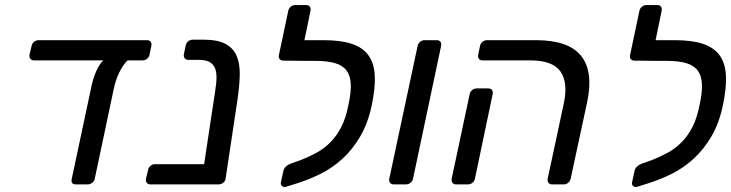

<svg xmlns="http://www.w3.org/2000/svg" viewBox="-20 -730 2894 760"><path d="M97 -514 105 -548Q107 -558 115 -564.5Q123 -571 133 -571H562Q572 -571 576.5 -564.5Q581 -558 579 -548L572 -514Q570 -504 562.5 -497.5Q555 -491 544 -491H485Q468 -475 452.5 -444Q437 -413 429 -372L355 -22Q353 -12 344.5 -6Q336 0 326 0H281Q259 0 264 -22L340 -379Q348 -420 361 -448.5Q374 -477 389 -491H115Q105 -491 100 -497.5Q95 -504 97 -514Z M558 -23 566 -57Q568 -67 575.5 -73.5Q583 -80 593 -80H788L826 -332Q832 -368 835.5 -398Q839 -428 834.5 -449Q830 -470 814.5 -481.5Q799 -493 767 -493H726Q716 -493 711 -499.5Q706 -506 708 -516L715 -550Q717 -560 725 -566.5Q733 -573 743 -573H785Q842 -573 873 -556Q904 -539 917 -508Q930 -477 929 -433Q928 -389 920 -335L873 -23Q872 -13 863.5 -6.5Q855 0 845 0H576Q566 0 561 -6.5Q556 -13 558 -23Z M1084 -512 1121 -687Q1123 -697 1131 -703.5Q1139 -710 1149 -710H1191Q1202 -710 1206.5 -703.5Q1211 -697 1209 -687L1185 -571H1261Q1329 -571 1372.5 -556.5Q1416 -542 1438.5 -511Q1461 -480 1463.5 -430.5Q1466 -381 1451 -311Q1436 -241 1406 -190Q1376 -139 1336.5 -102.5Q1297 -66 1251 -43Q1205 -20 1158 -5L1113 9Q1111 10 1107 10Q1099 10 1094.5 4.5Q1090 -1 1092 -9L1102 -55Q1107 -73 1130 -82L1172 -97Q1205 -110 1234 -126Q1263 -142 1287.5 -166.5Q1312 -191 1330.5 -226.5Q1349 -262 1359 -314Q1370 -363 1368.5 -396.5Q1367 -430 1352 -450.5Q1337 -471 1306.5 -480Q1276 -489 1229 -489H1196L1102 -490Q1092 -490 1087 -496Q1082 -502 1084 -512Z M1521 -23 1633 -548Q1635 -558 1643 -564.5Q1651 -571 1661 -571H1708Q1719 -571 1723.5 -564.5Q1728 -558 1726 -548L1615 -23Q1613 -13 1605 -6.5Q1597 0 1586 0H1539Q1529 0 1524 -6.5Q1519 -13 1521 -23Z M1873 -514 1880 -548Q1882 -558 1890 -564.5Q1898 -571 1908 -571H2101Q2231 -571 2280.5 -508.5Q2330 -446 2304 -325L2239 -23Q2237 -13 2229 -6.5Q2221 0 2211 0H2166Q2156 0 2151 -6.5Q2146 -13 2148 -23L2212 -322Q2229 -403 2198.5 -447Q2168 -491 2078 -491H1890Q1880 -491 1875.5 -497.5Q1871 -504 1873 -514ZM1768 -23 1839 -357Q1841 -367 1849 -373.5Q1857 -380 1867 -380H1912Q1923 -380 1927.5 -373.5Q1932 -367 1930 -357L1860 -23Q1858 -13 1850 -6.5Q1842 0 1832 0H1786Q1776 0 1771 -6.5Q1766 -13 1768 -23Z M2474 -512 2511 -687Q2513 -697 2521 -703.5Q2529 -710 2539 -710H2581Q2592 -710 2596.5 -703.5Q2601 -697 2599 -687L2575 -571H2651Q2719 -571 2762.5 -556.5Q2806 -542 2828.5 -511Q2851 -480 2853.5 -430.5Q2856 -381 2841 -311Q2826 -241 2796 -190Q2766 -139 2726.5 -102.5Q2687 -66 2641 -43Q2595 -20 2548 -5L2503 9Q2501 10 2497 10Q2489 10 2484.5 4.5Q2480 -1 2482 -9L2492 -55Q2497 -73 2520 -82L2562 -97Q2595 -110 2624 -126Q2653 -142 2677.5 -166.5Q2702 -191 2720.5 -226.5Q2739 -262 2749 -314Q2760 -363 2758.5 -396.5Q2757 -430 2742 -450.5Q2727 -471 2696.5 -480Q2666 -489 2619 -489H2586L2492 -490Q2482 -490 2477 -496Q2472 -502 2474 -512Z"/></svg>

Font: SVN-Rubik
Style: Italic
Weight: 400
Italic angle: -12°
Designer: Hubert and Fischer
Foundry: Hubert & Fischer
Version: Version 2.101; ttfautohint (v1.8.3)